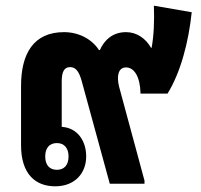

<svg xmlns="http://www.w3.org/2000/svg" viewBox="-20 -646 705 675"><path d="M174 9C243 9 283 -37 283 -96C283 -152 251 -197 197 -200V-360C197 -392 205 -410 226 -410C252 -410 261 -385 270 -351L366 0H488V-11L399 -340C389 -379 396 -409 423 -409C453 -409 473 -374 474 -317H569C615 -391 643 -498 654 -603L521 -626C523 -573 521 -521 513 -478H511C492 -511 461 -533 423 -533C377 -533 347 -506 331 -470H328C304 -507 259 -533 205 -533C97 -533 54 -456 54 -344V-135C54 -35 104 9 174 9ZM180 -49C154 -49 139 -66 139 -96C139 -126 154 -143 180 -143C206 -143 221 -125 221 -96C221 -66 206 -49 180 -49Z"/></svg>

Font: Noto Sans Thai Looped Condensed ExtraBold
Style: Regular
Weight: 800
Width: 3
Designer: Sasikarn Vongin, Ben Mitchell
Foundry: The Fontpad Ltd
Version: Version 1.001